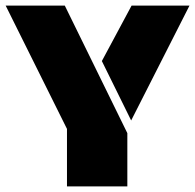

<svg xmlns="http://www.w3.org/2000/svg" viewBox="-33 -668 699 688"><path d="M207 -206.1 -12.7 -647.9H199.2L423.3 -190.9V0H207ZM437 -236.3 332 -449.2 438.5 -647.9H646Z"/></svg>

Font: Black Ops One
Style: Regular
Weight: 400
Designer: James Grieshaber
Foundry: James Grieshaber
Version: Version 1.002